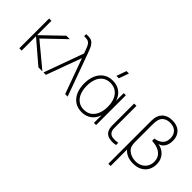

<svg xmlns="http://www.w3.org/2000/svg" viewBox="-33 -1494 2462 2462"><g transform="rotate(45 1198.5 -262.5)"><path d="M70 0V-540H112V-280L382 -540H445L163 -270L488 0H416L112 -260V0Z M704 -540Q700.5 -549.5 697.2 -558.2Q694 -567 691 -575.5Q673 -624.5 661.2 -647.8Q649.5 -671 629 -684Q608.5 -697 573 -697H548V-735H578Q605.5 -735 623 -731Q653 -724.5 674.2 -701.5Q695.5 -678.5 709 -648Q722.5 -617.5 741.5 -564.5Q743.5 -558.5 745.5 -552.2Q747.5 -546 750 -540L946 0H901L727 -479L552 0H508Z M1244.5 -630H1200.5L1248.5 -765H1292.5ZM1211 15Q1136.5 15 1083.5 -22Q1030.5 -59 1003.2 -123.8Q976 -188.5 976 -270Q976 -351.5 1003.2 -416Q1030.5 -480.5 1083.8 -517.8Q1137 -555 1212 -555Q1272 -555 1319 -531Q1366 -507 1395.2 -461.8Q1424.5 -416.5 1433 -355L1423 -328V-540H1462V0H1423V-214L1433 -187Q1424.5 -124.5 1394.8 -79Q1365 -33.5 1317.8 -9.2Q1270.5 15 1211 15ZM1211 -27Q1272.5 -27 1315.8 -58.5Q1359 -90 1381 -145.2Q1403 -200.5 1403 -271Q1403 -342.5 1381 -397Q1359 -451.5 1315.8 -482.2Q1272.5 -513 1211 -513Q1148.5 -513 1105.8 -482Q1063 -451 1042 -396.2Q1021 -341.5 1021 -271Q1021 -200.5 1042.8 -145.2Q1064.5 -90 1107.2 -58.5Q1150 -27 1211 -27Z M1729 5Q1692.5 0.5 1666.8 -16.2Q1641 -33 1627 -63Q1620 -78.5 1616.8 -94.8Q1613.5 -111 1612.8 -127.2Q1612 -143.5 1612 -171Q1612 -173 1612 -175Q1612 -177 1612 -179V-540H1654V-179V-158Q1653.5 -128.5 1655.2 -112.8Q1657 -97 1665 -81Q1676 -60 1692.5 -49.5Q1709 -39 1734 -36Q1783.5 -31 1824 -40V0Q1800 5.5 1775.2 6.8Q1750.5 8 1729 5Z M1924 -540Q1924 -592 1938 -628Q1950.5 -660.5 1973.8 -684.5Q1997 -708.5 2032.2 -721.8Q2067.5 -735 2113 -735Q2170 -735 2212.8 -713.8Q2255.5 -692.5 2278.8 -651.2Q2302 -610 2302 -552Q2302 -490.5 2275.2 -447.5Q2248.5 -404.5 2198 -392Q2236 -388.5 2275.2 -365.8Q2314.5 -343 2341.2 -299.2Q2368 -255.5 2368 -193Q2368 -133.5 2342 -86.5Q2316 -39.5 2265.8 -12.2Q2215.5 15 2145 15Q2085 15 2039.2 -4.5Q1993.5 -24 1965 -59V240H1924ZM2147 -28Q2198 -28 2238 -49Q2278 -70 2300.5 -108Q2323 -146 2323 -195Q2323 -246.5 2297.8 -283.8Q2272.5 -321 2225.2 -341.5Q2178 -362 2113 -364V-406Q2176.5 -414.5 2216.8 -450.2Q2257 -486 2257 -553Q2257 -596 2239.8 -627.5Q2222.5 -659 2190.2 -676Q2158 -693 2114 -693Q2065 -693 2028.8 -671.2Q1992.5 -649.5 1979 -606Q1969 -573.5 1969 -521V-204Q1969 -161 1977 -132Q1986 -101.5 2010.8 -77.8Q2035.5 -54 2071.2 -41Q2107 -28 2147 -28Z"/></g></svg>

Font: Manrope
Style: Regular
Weight: 400
Designer: Mikhail Sharanda
Foundry: Mikhail Sharanda
Version: Version 4.503